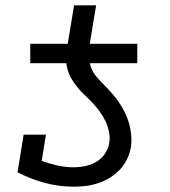

<svg xmlns="http://www.w3.org/2000/svg" viewBox="-20 -695 640 723"><path d="M94 -457V-530H235L259 -675H342L318 -530H497V-457ZM259 8Q201 8 148 -6.5Q95 -21 46 -46L69 -188H153L137 -89Q165 -79 195.5 -72Q226 -65 258 -65Q279 -65 300.5 -69.5Q322 -74 341.5 -85Q361 -96 374 -114.5Q387 -133 391 -154Q395 -177 390.5 -198.5Q386 -220 377 -239Q368 -258 355.5 -275Q343 -292 329 -307Q315 -322 299.5 -336.5Q284 -351 271 -367Q258 -383 247.5 -401.5Q237 -420 232.5 -441Q228 -462 229.5 -485Q231 -508 235 -530H318Q314 -507 314.5 -484Q315 -461 323 -440.5Q331 -420 345 -404Q359 -388 374 -373Q389 -358 403 -342Q417 -326 429 -308Q441 -290 450.5 -270.5Q460 -251 466 -230.5Q472 -210 474 -187Q476 -164 473 -141Q469 -118 458.5 -96Q448 -74 431.5 -56.5Q415 -39 394 -26Q373 -13 350.5 -5.5Q328 2 305 5Q282 8 259 8Z"/></svg>

Font: Iosevka Curly Slab Extended
Style: Italic
Weight: 400
Width: 7
Italic angle: -9°
Monospace: yes
Designer: Belleve Invis
Foundry: Belleve Invis
Version: Version 11.1.0; ttfautohint (v1.8.3)